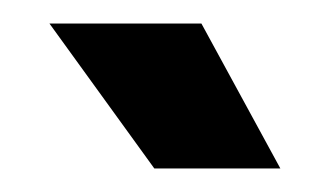

<svg xmlns="http://www.w3.org/2000/svg" viewBox="-20 -720 272 163"><path d="M218 -577 151 -700H22L111 -577Z"/></svg>

Font: Vanilla Cream Black
Style: Regular
Weight: 900
Designer: Jeremy Tribby, Jinavaṁso
Foundry: Tribby Type
Version: Version 1.422;Glyphs 3.1.2 (3151)